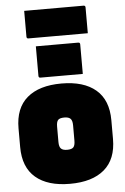

<svg xmlns="http://www.w3.org/2000/svg" viewBox="-66 -1059 731 1125"><g transform="rotate(-5 300.0 -496.5)"><path d="M300 -570Q431 -570 502 -509.5Q573 -449 573 -330V-220Q573 -101 502 -40.5Q431 20 300 20Q169 20 98 -40.5Q27 -101 27 -220V-330Q27 -449 98 -509.5Q169 -570 300 -570ZM300 -370Q273 -370 263 -359.5Q253 -349 253 -320V-230Q253 -202 264 -191Q275 -180 300 -180Q327 -180 337 -191Q347 -202 347 -230V-320Q347 -348 336 -359Q325 -370 300 -370ZM170 -800H419Q430 -800 430 -789V-615H181Q170 -615 170 -626ZM120 -1013H469Q480 -1013 480 -1002V-850H131Q120 -850 120 -861Z"/></g></svg>

Font: Recursive Mn Lnr St XBk
Style: Regular
Weight: 1000
Monospace: yes
Version: Version 1.079;hotconv 1.0.112;makeotfexe 2.5.65598; ttfautoh